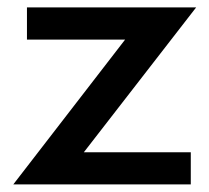

<svg xmlns="http://www.w3.org/2000/svg" viewBox="-20 -485 551 505"><path d="M481.8 0H15L309.1 -380.9H50.9V-465.5H495.9L200.5 -84.5H481.8Z"/></svg>

Font: Spartan MB SemBd
Style: Regular
Weight: 600
Designer: Matt Bailey, Mirko Velimirovic
Foundry: Matt Bailey
Version: Version 1.005